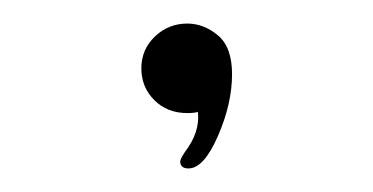

<svg xmlns="http://www.w3.org/2000/svg" viewBox="-20 -132 317 163"><path d="M133 5Q133 3 137 -3Q150 -20 148 -37Q145 -36 139 -36Q122 -36 111 -47Q100 -58 100 -74Q100 -90 111.5 -101Q123 -112 139 -112Q153 -112 165 -102Q177 -92 177 -69Q177 -44 165 -16.5Q153 11 140 11Q133 11 133 5Z"/></svg>

Font: El Messiri
Style: Regular
Weight: 400
Designer: Mohamed Gaber
Foundry: Kief Type Foundry
Version: Version 2.006